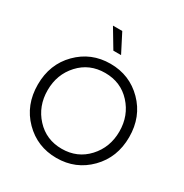

<svg xmlns="http://www.w3.org/2000/svg" viewBox="-223 -1173 1301 1358"><g transform="rotate(30 428.0 -493.5)"><path d="M461 -847H398L307 -999H383ZM55 -373Q55 -539 163 -648Q271 -757 428 -757Q585 -757 693 -648Q801 -539 801 -373Q801 -207 693 -97.5Q585 12 428 12Q271 12 163 -97Q55 -206 55 -373ZM721 -373Q721 -502 638.5 -592Q556 -682 428 -682Q300 -682 217.5 -592Q135 -502 135 -373Q135 -243 218 -153Q301 -63 428 -63Q555 -63 638 -153Q721 -243 721 -373Z"/></g></svg>

Font: Plus Jakarta Display Light
Style: Regular
Weight: 300
Designer: Gumpita Rahayu
Foundry: Tokotype Studio
Version: Version 1.000;hotconv 1.0.109;makeotfexe 2.5.65596